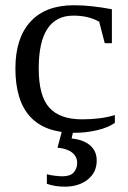

<svg xmlns="http://www.w3.org/2000/svg" viewBox="-20 -491 484 724"><path d="M413.1 -27.8Q389.2 -10.3 347.2 -0.2Q305.2 9.8 261.2 9.8Q38.1 9.8 38.1 -232.9Q38.1 -347.7 95 -409.4Q151.9 -471.2 257.8 -471.2Q323.7 -471.2 401.9 -456.1V-328.1H375L354 -409.2Q313.5 -432.1 256.8 -432.1Q126 -432.1 126 -232.9Q126 -129.4 165.8 -85.2Q205.6 -41 289.1 -41Q360.4 -41 413.1 -57.1ZM344.7 114.3Q344.7 159.2 310.8 186Q276.9 212.9 224.1 212.9Q187 212.9 156.7 202.1V166Q167.5 169.4 186 171.6Q204.6 173.8 215.3 173.8Q244.6 173.8 257.8 159.4Q271 145 271 123Q271 99.1 251.5 84Q231.9 68.8 196.8 65.9L216.8 -8.8H258.8L250 31.2Q294.4 35.6 319.6 57.1Q344.7 78.6 344.7 114.3Z"/></svg>

Font: Times New Roman
Style: Regular
Weight: 400
Designer: Steve Matteson
Foundry: Ascender Corporation
Version: Version 2.00.3